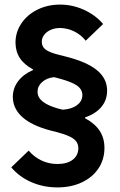

<svg xmlns="http://www.w3.org/2000/svg" viewBox="-20 -774 526 841"><path d="M29.3 -41 105.5 -114.3Q130.4 -85.4 162.6 -70.6Q194.8 -55.7 231.4 -55.7Q273.9 -55.7 298.3 -74.2Q322.8 -92.8 323.2 -125Q322.8 -142.1 314.2 -154.1Q305.7 -166 285.6 -175.8Q265.6 -185.5 229.5 -195.3L202.1 -202.1Q120.1 -223.6 78.4 -260.7Q36.6 -297.9 36.1 -349.6Q36.6 -388.7 60.1 -419.2Q83.5 -449.7 125 -467.3V-469.7Q85.4 -491.2 66.9 -519.8Q48.3 -548.3 47.9 -586.9Q47.9 -633.3 73.7 -671.6Q99.6 -710 144.3 -731.9Q189 -753.9 243.2 -753.9Q297.4 -753.9 347.9 -731Q398.4 -708 431.6 -668.9L355.5 -595.7Q334.5 -622.1 304.9 -636.5Q275.4 -650.9 243.2 -651.4Q220.7 -651.4 202.4 -643.3Q184.1 -635.3 173.6 -621.6Q163.1 -607.9 163.1 -590.8Q163.1 -569.3 180.2 -556.6Q197.3 -543.9 240.2 -533.2L267.6 -526.4Q359.4 -503.4 404.3 -466.8Q449.2 -430.2 449.2 -377Q449.2 -335.9 424.1 -305.7Q398.9 -275.4 352.5 -259.8V-256.3Q396.5 -232.4 417 -200.4Q437.5 -168.5 437.5 -126Q437.5 -75.7 411.4 -36.4Q385.3 2.9 338.4 24.9Q291.5 46.9 231.4 46.9Q170.9 46.9 118.2 24.2Q65.4 1.5 29.3 -41ZM233.4 -298.8 254.9 -293.5Q293.9 -295.9 317.4 -313.5Q340.8 -331.1 340.8 -357.4Q340.8 -382.3 317.6 -398.9Q294.4 -415.5 237.3 -430.7L216.3 -436Q185.1 -432.6 164.8 -414.8Q144.5 -397 144.5 -372.1Q144.5 -347.7 166.3 -329.8Q188 -312 233.4 -298.8Z"/></svg>

Font: Wanted Sans SemiBold
Style: Regular
Weight: 600
Designer: Original Design by Kil Hyung-jin and Kang Hanbin, Wanted Lab, Inc; Hangeul from Source Han Sans by Jang Soo-young and Ka
Foundry: Wanted Lab, Inc.
Version: Version 1.003